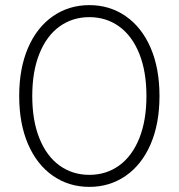

<svg xmlns="http://www.w3.org/2000/svg" viewBox="-20 -725 698 750"><path d="M55 -350Q55 -458 89.5 -538Q124 -618 186.5 -661.5Q249 -705 329 -705Q409 -705 471.5 -661.5Q534 -618 568.5 -538Q603 -458 603 -350Q603 -242 568.5 -162Q534 -82 471.5 -38.5Q409 5 329 5Q249 5 186.5 -38.5Q124 -82 89.5 -162Q55 -242 55 -350ZM552 -350Q552 -446 524 -515.5Q496 -585 445.5 -621.5Q395 -658 329 -658Q263 -658 212.5 -621.5Q162 -585 134 -515.5Q106 -446 106 -350Q106 -254 134 -184.5Q162 -115 212.5 -78.5Q263 -42 329 -42Q395 -42 445.5 -78.5Q496 -115 524 -184.5Q552 -254 552 -350Z"/></svg>

Font: Montserrat Atlas Light
Style: Regular
Weight: 300
Designer: Julieta Ulanovsky
Foundry: Julieta Ulanovsky
Version: Version 7.200